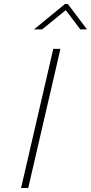

<svg xmlns="http://www.w3.org/2000/svg" viewBox="-20 -946 458 966"><path d="M307 -926H321L418 -798H384L311 -895L192 -798H151ZM248 -700H284L122 0H86Z"/></svg>

Font: Cairo ExtraLight
Style: Italic
Weight: 275
Italic angle: -13°
Designer: Mohamed Gaber, Accademia di Belle Arti di Urbino and others
Foundry: Kief Type Foundry, Accademia di Belle Arti di Urbino and others
Version: Version 3.011